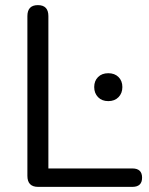

<svg xmlns="http://www.w3.org/2000/svg" viewBox="-20 -730 583 750"><path d="M497 0H129Q87 0 87 -43V-667Q87 -710 128 -710Q169 -710 169 -667V-72H497Q535 -72 535 -36Q535 0 497 0ZM443 -350.5Q428 -335 403 -335Q378 -335 363 -350.5Q348 -366 348 -390Q348 -414 363 -429Q378 -444 403 -444Q428 -444 443 -429Q458 -414 458 -390Q458 -366 443 -350.5Z"/></svg>

Font: Nunito
Style: Regular
Weight: 400
Designer: Vernon Adams
Foundry: Vernon Adams
Version: Version 3.602